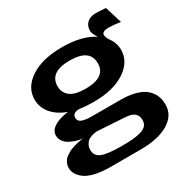

<svg xmlns="http://www.w3.org/2000/svg" viewBox="-196 -809 1167 1207"><g transform="rotate(-30 387.0 -205.0)"><path d="M375 -169.9Q318.4 -169.9 277.8 -176.8Q223.1 -179.2 223.1 -140.1Q223.1 -116.7 247.8 -106.9Q272.5 -97.2 324.2 -97.2H528.8Q581.5 -97.2 622.6 -87.2Q663.6 -77.1 688.5 -61.3Q713.4 -45.4 729.2 -22.9Q745.1 -0.5 751 22Q756.8 44.4 756.8 69.8Q756.8 147.5 682.4 192.1Q607.9 236.8 479 236.8H257.8Q195.3 236.8 148.9 225.3Q102.5 213.9 77.6 194.6Q52.7 175.3 41.3 154.5Q29.8 133.8 29.8 110.8Q29.8 95.2 35.4 81.1Q41 66.9 49.1 56.9Q57.1 46.9 70.8 37.8Q84.5 28.8 95.5 22.9Q106.4 17.1 123.3 12Q140.1 6.8 149.2 4.4Q158.2 2 173.3 -0.7Q188.5 -3.4 190.7 -3.7Q192.9 -3.9 201.2 -4.9Q193.8 -5.4 181.2 -7.6Q168.5 -9.8 146.7 -17.1Q125 -24.4 106.9 -34.7Q88.9 -44.9 75.4 -63.5Q62 -82 62 -105Q62 -121.6 69.6 -135.3Q77.1 -148.9 90.3 -158.4Q103.5 -168 117.9 -174.8Q132.3 -181.6 149.7 -186.3Q167 -190.9 178.5 -193.1Q189.9 -195.3 202.1 -196.8Q133.3 -222.2 96.2 -266.8Q59.1 -311.5 59.1 -368.2Q59.1 -455.1 143.6 -511.5Q228 -567.9 373 -567.9Q515.1 -567.9 601.1 -512.2Q577.1 -547.9 577.1 -567.9Q577.1 -605 600.3 -626Q623.5 -647 664.1 -647Q682.1 -647 735.8 -643.1L773.9 -520Q721.7 -527.8 688 -527.8Q660.6 -527.8 649.2 -519.8Q637.7 -511.7 639.4 -498.8Q641.1 -485.8 651.9 -465.8Q687 -421.9 687 -368.2Q687 -282.2 602.5 -226.1Q518.1 -169.9 375 -169.9ZM226.1 -368.2Q226.1 -321.8 261 -294.4Q295.9 -267.1 373 -267.1Q518.1 -267.1 518.1 -368.2Q518.1 -471.2 373 -471.2Q226.1 -471.2 226.1 -368.2ZM496.1 12.2 300.8 0Q295.9 0 289.1 0.5Q282.2 1 265.6 5.4Q249 9.8 236.6 17.6Q224.1 25.4 214.1 42.2Q204.1 59.1 204.1 82Q204.1 124 244.6 141.1Q285.2 158.2 388.2 158.2Q437.5 158.2 470 155.3Q502.4 152.3 529.8 144.3Q557.1 136.2 570.1 120.6Q583 105 583 81.1Q583 49.3 563.2 32.2Q543.5 15.1 496.1 12.2Z"/></g></svg>

Font: Sporting Grotesque
Style: Bold
Weight: 700
Designer: Lucas LE BIHAN
Foundry: Lucas LE BIHAN
Version: Version 2.002;PS 2.2;hotconv 1.0.88;makeotf.lib2.5.647800